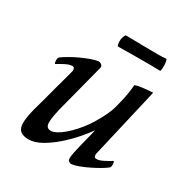

<svg xmlns="http://www.w3.org/2000/svg" viewBox="-145 -719 816 848"><g transform="rotate(30 262.5 -294.5)"><path d="M349 -170Q333 -147 305.5 -115.5Q278 -84 245.5 -55.5Q213 -27 178.5 -7.5Q144 12 113 12Q87 12 72 0.5Q57 -11 57 -40Q57 -60 63 -88.5Q69 -117 75 -136Q78 -145 86 -175.5Q94 -206 103.5 -241.5Q113 -277 121.5 -307.5Q130 -338 132 -347Q133 -354 130.5 -360Q128 -366 120 -366Q106 -366 86.5 -356Q67 -346 49 -335Q45 -339 45 -351Q45 -359 46 -362Q47 -365 49 -368Q62 -378 83.5 -390.5Q105 -403 128 -413.5Q151 -424 173 -432Q195 -440 211 -442Q217 -442 225 -436.5Q233 -431 231 -420L166 -170Q164 -161 159.5 -138.5Q155 -116 155 -99Q155 -70 180 -70Q192 -70 209 -79Q226 -88 244 -103.5Q262 -119 280.5 -139.5Q299 -160 315 -183Q330 -205 346 -234.5Q362 -264 370 -286Q374 -297 378.5 -314.5Q383 -332 387.5 -351.5Q392 -371 395 -391.5Q398 -412 399 -429Q404 -432 417 -434.5Q430 -437 444.5 -438.5Q459 -440 471.5 -441Q484 -442 488 -442L405 -84Q403 -76 405.5 -69.5Q408 -63 417 -63Q431 -63 450.5 -73Q470 -83 488 -94Q492 -90 492 -78Q492 -70 491 -67Q490 -64 488 -61Q474 -50 454 -38.5Q434 -27 412.5 -16.5Q391 -6 370 2Q349 10 333 12Q327 12 320 8.5Q313 5 313 -9Q313 -18 317 -38Q321 -58 327 -81.5Q333 -105 339 -129Q345 -153 349 -170ZM256 -601Q274 -601 302 -600.5Q330 -600 360 -599.5Q390 -599 418 -599Q446 -599 464 -601Q469 -592 470 -572.5Q471 -553 467 -541Q447 -542 418.5 -542Q390 -542 359 -542Q328 -542 299 -541.5Q270 -541 250 -541Q246 -547 245.5 -565.5Q245 -584 256 -601Z"/></g></svg>

Font: Lusitana
Style: Italic
Weight: 400
Italic angle: -12°
Designer: Ana Paula Megda
Foundry: Ana Paula Megda
Version: Version 1.000; ttfautohint (v1.1) -l 8 -r 50 -G 200 -x 14 -D